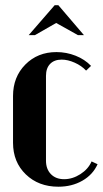

<svg xmlns="http://www.w3.org/2000/svg" viewBox="-20 -704 393 734"><path d="M89.8 -569.8 189 -684.1H203.1L300.8 -569.8H277.8L194.8 -616.2L113.8 -569.8ZM29.8 -336.9Q29.8 -409.7 76.9 -457.3Q124 -504.9 195.8 -504.9Q233.9 -504.9 269 -491Q304.2 -477.1 328.1 -452.1L309.1 -434.1Q292 -452.6 265.6 -464.4Q239.3 -476.1 215.8 -476.1Q187.5 -476.1 171.6 -459.7Q155.8 -443.4 155.8 -414.1V-89.8Q155.8 -57.6 174.6 -38.3Q193.4 -19 225.1 -19Q257.3 -19 287.4 -38.3Q317.4 -57.6 330.1 -86.9L353 -76.2Q335 -36.1 294.9 -13.2Q254.9 9.8 203.1 9.8Q127.4 9.8 78.6 -37.4Q29.8 -84.5 29.8 -158.2Z"/></svg>

Font: Moniqa Black Heading
Style: Regular
Weight: 900
Designer: Rajesh Rajput
Foundry: Rajesh Rajput
Version: Version 1.000